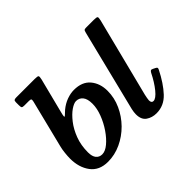

<svg xmlns="http://www.w3.org/2000/svg" viewBox="-114 -715 921 921"><g transform="rotate(-45 346.0 -255.0)"><path d="M618 -495 516 -92.5Q514.5 -87 512.5 -75.2Q510.5 -63.5 510.5 -60Q510.5 -42 524 -42Q541 -42 565.8 -72.5Q590.5 -103 611.5 -145.5Q615 -152 619 -154.8Q623 -157.5 630.5 -153.5L642.5 -147.5Q649 -144 650.5 -141.2Q652 -138.5 648.5 -131Q617 -68 580.5 -29Q544 10 493 10Q463.5 10 441.2 -5.2Q419 -20.5 419 -56.5Q419 -62 420 -71.5Q421 -81 423 -88.5L526 -503Q529 -515.5 532.5 -517.8Q536 -520 545 -520H596.5Q616 -520 619 -516Q622 -512 618 -495ZM54.5 -205.5 115 -448Q117.5 -459 114.8 -462Q112 -465 101.5 -465H70.5Q59.5 -465 56.2 -468.2Q53 -471.5 53 -484V-504Q53 -514.5 57 -517.2Q61 -520 71 -520H196Q215.5 -520 218.5 -516Q221.5 -512 217.5 -495L174 -324Q167.5 -299.5 167.8 -293.8Q168 -288 174.8 -294.2Q181.5 -300.5 194.5 -312.5Q217.5 -331.5 243 -340.8Q268.5 -350 291.5 -350Q347 -350 375 -316.5Q403 -283 403 -232.5Q403 -185.5 383.2 -142Q363.5 -98.5 329.8 -64.2Q296 -30 253 -10Q210 10 164 10Q105 10 75.2 -30Q45.5 -70 45.5 -130Q45.5 -145.5 47.8 -167Q50 -188.5 54.5 -205.5ZM127.5 -90Q127.5 -62.5 138.8 -48.8Q150 -35 169.5 -35Q190.5 -35 214.2 -54.8Q238 -74.5 259.5 -106Q281 -137.5 294.5 -173Q308 -208.5 308 -240Q308 -273 295 -289Q282 -305 261 -305Q246.5 -305 224.2 -289.8Q202 -274.5 179.8 -246Q157.5 -217.5 142.5 -178Q127.5 -138.5 127.5 -90Z"/></g></svg>

Font: Besley* Narrow
Style: Italic
Weight: 400
Width: 4
Italic angle: -13°
Designer: Owen Earl
Foundry: indestructible type*
Version: Version 3.000; ttfautohint (v1.8.3)